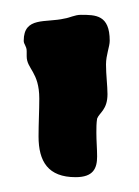

<svg xmlns="http://www.w3.org/2000/svg" viewBox="-20 -736 187 259"><path d="M128 -681C128 -716 109 -716 89 -716C81 -716 74 -712 67 -711C42 -705 12 -714 12 -681C12 -676 16 -674 16 -667C16 -664 16 -662 16 -660C16 -643 33 -639 33 -603C33 -587 32 -569 32 -552C32 -518 45 -497 82 -497C106 -497 111 -509 111 -525C111 -535 110 -546 110 -557C110 -563 110 -570 111 -576C114 -584 125 -588 125 -609C125 -620 123 -635 123 -649C123 -662 128 -673 128 -681Z"/></svg>

Font: Freckle Face
Style: Regular
Weight: 400
Designer: Astigmatic (AOETI)
Foundry: Astigmatic (AOETI)
Version: Version 1.000